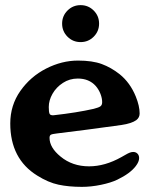

<svg xmlns="http://www.w3.org/2000/svg" viewBox="-20 -718 594 748"><path d="M125 -34Q20 -99 20 -237Q20 -308 59.5 -364Q99 -420 160 -451Q221 -482 284 -482Q340 -482 376.5 -468.5Q413 -455 446 -429Q487 -396 509 -342Q524 -305 524 -276Q524 -260 511 -250Q493 -237 453 -231Q433 -228 320 -213L201 -198Q183 -196 178 -193Q173 -190 173 -181Q173 -143 216 -108Q262 -70 327 -70Q389 -70 453 -106Q457 -108 468 -114.5Q479 -121 486 -123.5Q493 -126 499 -126Q509 -126 515.5 -119.5Q522 -113 522 -102Q522 -88 509 -71Q487 -42 437 -18Q412 -6 373.5 2Q335 10 299 10Q248 10 208 1.5Q168 -7 125 -34ZM189 -269Q279 -279 345 -294Q365 -299 371.5 -304Q378 -309 378 -320Q378 -335 371.5 -352Q365 -369 353 -383Q327 -412 283 -412Q251 -412 225 -395Q199 -378 184.5 -352.5Q170 -327 170 -301Q170 -282 173 -275Q176 -268 189 -269ZM222 -626Q222 -656 243 -677Q264 -698 294 -698Q324 -698 345 -677Q366 -656 366 -626Q366 -596 345 -575Q324 -554 294 -554Q264 -554 243 -575Q222 -596 222 -626Z"/></svg>

Font: Raigarh
Style: Bold
Weight: 700
Designer: jaikishan Patel
Foundry: MagicType
Version: Version 1.000